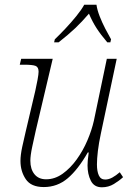

<svg xmlns="http://www.w3.org/2000/svg" viewBox="-20 -786 564 816"><path d="M413 10Q380 10 366 -18Q352 -46 352 -83Q352 -92 353 -104Q354 -116 357 -138H353Q312 -66 268 -28.5Q224 9 166 9Q112 9 89.5 -24.5Q67 -58 67 -102Q67 -127 74.5 -162Q82 -197 89 -226L130 -400Q135 -422 139.5 -446.5Q144 -471 144 -481Q144 -501 131 -506Q118 -511 83 -511H64L70 -536H204L132 -231Q125 -200 117 -162.5Q109 -125 109 -103Q109 -67 126.5 -45.5Q144 -24 176 -24Q213 -24 246 -47.5Q279 -71 306 -108.5Q333 -146 351.5 -189.5Q370 -233 379 -273L434 -536H476L409 -220Q400 -178 396 -144.5Q392 -111 392 -87Q392 -58 400 -40.5Q408 -23 427 -23Q442 -23 457.5 -31.5Q473 -40 489 -54L503 -33Q487 -18 464 -4Q441 10 413 10ZM213 -619Q233 -638 257.5 -664Q282 -690 304 -717Q326 -744 338 -766H390Q393 -744 403.5 -717Q414 -690 427.5 -664Q441 -638 452 -619L449 -606H436Q408 -639 390.5 -666Q373 -693 358 -728Q328 -693 299.5 -666Q271 -639 229 -606H210Z"/></svg>

Font: Noto Serif ExtraLight
Style: Italic
Weight: 200
Italic angle: -12°
Designer: Monotype Design Team
Foundry: Monotype Imaging Inc.
Version: Version 2.014; ttfautohint (v1.8.4.7-5d5b)